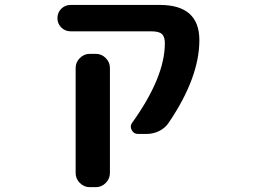

<svg xmlns="http://www.w3.org/2000/svg" viewBox="-20 -566 1040 782"><path d="M792 -402.3Q792 -251 668 -67.4Q653.3 -44.9 628.9 -32.7Q604.5 -20.5 577.1 -20.5H542Q524.4 -20.5 516.6 -36.1Q512.7 -43 512.7 -49.8Q512.7 -58.6 518.6 -66.4Q651.4 -252 651.4 -389.6Q651.4 -417 639.2 -427.7Q627 -438.5 594.7 -438.5H267.6Q245.1 -438.5 229.5 -454.1Q213.9 -469.7 213.9 -492.2Q213.9 -514.6 229.5 -530.3Q245.1 -545.9 267.6 -545.9H630.9Q792 -545.9 792 -402.3ZM345.7 196.3Q322.3 196.3 305.2 179.2Q288.1 162.1 288.1 138.7V-289.1Q288.1 -312.5 305.2 -329.6Q322.3 -346.7 345.7 -346.7H370.1Q393.6 -346.7 410.6 -329.6Q427.7 -312.5 427.7 -289.1V138.7Q427.7 162.1 410.6 179.2Q393.6 196.3 370.1 196.3Z"/></svg>

Font: Gen Jyuu Gothic Monospace Bold
Style: Bold
Weight: 700
Designer: [Source Han Sans]
Ryoko NISHIZUKA  (kana & ideographs); Paul D. Hunt (Latin, Greek & Cyrillic); Wenlong ZHANG  (bopomofo
Version: Version 1.002.20150607